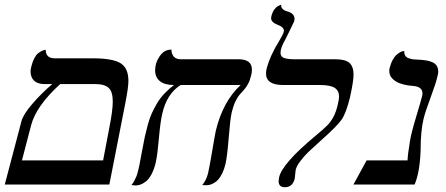

<svg xmlns="http://www.w3.org/2000/svg" viewBox="-34 -766 1852 797"><path d="M360.8 -417H215.8Q116.2 -326.2 95.2 -246.1L57.1 -100.1H394L418.9 -231Q434.1 -306.6 434.1 -344.2Q434.1 -385.3 417.2 -401.1Q400.4 -417 360.8 -417ZM419.9 0H-14.2L55.2 -263.2Q63 -292 101.1 -335.9Q139.2 -379.9 183.1 -417H150.9Q122.1 -417 107.4 -431.2Q92.8 -445.3 92.8 -470.2Q92.8 -478.5 96.2 -490.2Q100.6 -509.3 108.2 -523.7Q115.7 -538.1 123.8 -544.4Q131.8 -550.8 139.2 -554.4Q146.5 -558.1 151.4 -558.6L155.8 -559.1Q155.8 -523.9 193.8 -523.9H351.1Q433.6 -523.9 466.3 -503.7Q499 -483.4 499 -430.2Q499 -403.8 486.8 -340.8Z M927.7 -298.8Q921.4 -270.5 915.3 -193.4Q909.2 -116.2 901.9 -85Q896.5 -62.5 888.2 -45.9Q879.9 -29.3 871.6 -20.3Q863.3 -11.2 853 -5.6Q842.8 0 835.2 1.5Q827.6 2.9 819.8 2.9L805.7 2Q823.2 -18.6 830.1 -48.8Q835.4 -71.8 846.7 -138.4Q857.9 -205.1 861.8 -223.1Q890.6 -343.8 964.8 -413.1H715.8Q658.2 -377 639.6 -293.9Q631.8 -262.2 625.7 -192.6Q619.6 -123 612.8 -92.8Q606 -63 594.7 -42.2Q583.5 -21.5 571 -12.2Q558.6 -2.9 548.3 0.5Q538.1 3.9 527.8 3.9L511.7 2Q518.1 -5.4 523.4 -15.4Q528.8 -25.4 532.2 -33.7Q535.6 -42 539.3 -57.1Q543 -72.3 544.7 -80.8Q546.4 -89.4 550 -109.6Q553.7 -129.9 555.7 -139.2Q562 -174.8 566.9 -197Q571.8 -219.2 579.3 -247.3Q586.9 -275.4 595.9 -295.2Q605 -314.9 617.7 -336.7Q630.4 -358.4 647.9 -377Q665.5 -395.5 688 -413.1Q648.9 -413.1 629.4 -429.4Q609.9 -445.8 609.9 -474.1Q609.9 -504.9 628.7 -532.5Q647.5 -560.1 676.8 -560.1H677.7Q677.7 -542 687.5 -531Q697.3 -520 716.8 -520H956.1Q1011.7 -520 1011.7 -477.1Q1011.7 -465.8 1008.8 -454.1Q1003.9 -433.1 996.1 -418.5Q988.3 -403.8 979.5 -394Q970.7 -384.3 961.4 -373.8Q952.1 -363.3 943.1 -344.5Q934.1 -325.7 927.7 -298.8Z M1150.4 -602.1Q1130.4 -567.4 1130.4 -546.9Q1130.4 -530.8 1145 -525.4Q1159.7 -520 1188.5 -520H1358.4Q1399.4 -520 1416.5 -504.9Q1433.6 -489.7 1433.6 -456.1Q1433.6 -428.2 1418.5 -360.8Q1402.8 -296.9 1384.3 -269.8Q1365.7 -242.7 1297.4 -182.1Q1262.2 -150.4 1245.8 -134.8Q1229.5 -119.1 1213.4 -98.1Q1197.3 -77.1 1193.4 -61Q1191.9 -52.7 1191.2 -41.3Q1190.4 -29.8 1189.5 -24.9Q1180.7 11.2 1148.4 11.2Q1122.6 11.2 1122.6 -14.2Q1122.6 -18.1 1124.5 -29.8Q1137.7 -87.4 1274.4 -201.2Q1309.1 -230 1323.7 -244.6Q1338.4 -259.3 1349.6 -279.8Q1360.8 -300.3 1368.2 -332Q1373.5 -354.5 1373.5 -365.2Q1373.5 -389.2 1355.7 -401.1Q1337.9 -413.1 1293.5 -413.1H1141.6Q1070.3 -413.1 1070.3 -460.9Q1070.3 -467.3 1072.3 -479Q1086.4 -534.2 1125.5 -597.2Q1141.6 -624 1143.6 -632.8Q1144.5 -634.8 1144.5 -638.2Q1144.5 -653.8 1118.2 -663.1Q1091.3 -673.8 1091.3 -690.9Q1091.3 -691.9 1091.8 -694.3Q1092.3 -696.8 1092.3 -698.2Q1094.7 -707.5 1098.1 -715.1Q1101.6 -722.7 1105.2 -727.3Q1108.9 -731.9 1112.8 -735.6Q1116.7 -739.3 1120.4 -741Q1124 -742.7 1126.7 -743.9Q1129.4 -745.1 1131.3 -745.6L1133.3 -746.1Q1131.3 -726.6 1157.2 -719.2Q1188.5 -710.9 1188.5 -688Q1188.5 -682.1 1187.5 -678.2Q1186.5 -675.8 1170.2 -642.1Q1153.8 -608.4 1150.4 -602.1Z M1724.1 -272Q1711.9 -221.2 1711.9 -139.2Q1708.5 -50.3 1687 0H1433.1L1487.8 -100.1H1657.7Q1658.7 -126 1668 -181.2Q1672.9 -212.9 1693.4 -281Q1713.9 -349.1 1718.8 -369.1Q1719.7 -373 1719.7 -377.9Q1719.7 -405.8 1682.1 -409.2Q1634.8 -412.1 1608.4 -428.7Q1582 -445.3 1582 -471.2Q1582 -479 1583 -481.9Q1587.9 -502 1595.9 -516.8Q1604 -531.7 1612.1 -538.6Q1620.1 -545.4 1627.4 -549.3Q1634.8 -553.2 1639.2 -553.7L1644 -554.2Q1643.6 -542.5 1648.2 -534.9Q1652.8 -527.3 1663.6 -523.9Q1674.3 -520.5 1682.9 -519.5Q1691.4 -518.6 1706.1 -518.1Q1723.1 -517.1 1735.4 -515.1Q1747.6 -513.2 1760 -508.1Q1772.5 -502.9 1778.8 -492.9Q1785.2 -482.9 1785.2 -467.8Q1785.2 -461.9 1781.7 -448.2Q1775.4 -419.9 1753.2 -360.6Q1731 -301.3 1724.1 -272Z"/></svg>

Font: Common Serif
Style: Italic
Weight: 400
Italic angle: -12°
Designer: Philipp H. Poll, Khaled Hosny
Foundry: Stefan Peev, Context Ltd.
Version: Version 1.026